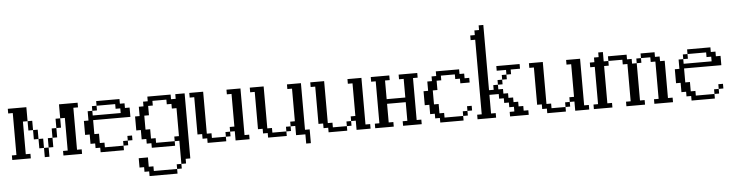

<svg xmlns="http://www.w3.org/2000/svg" viewBox="-42 -672 3838 1002"><g transform="rotate(-5 1877.0 -171.0)"><path d="M170.4 0V-48.3H194.8V0ZM146 -48.3V-97.2H170.4V-48.3ZM194.8 -48.3V-97.2H219.2V-48.3ZM121.6 -97.2V-146H146V-97.2ZM219.2 -97.2V-146H243.7V-97.2ZM97.2 -146V-194.8H121.6V-146ZM243.7 -146V-194.8H268.1V-146ZM0 0V-23.9H23.9V-243.7H0V-268.1H97.2V-194.8H72.8V-23.9H97.2V0ZM268.1 0V-23.9H292.5V-194.8H268.1V-268.1H365.7V-243.7H341.3V-23.9H365.7V0Z M585 -23.9V-48.3H609.4V-23.9ZM609.4 -48.3V-72.8H633.8V-48.3ZM438.5 -219.2V-243.7H462.9V-219.2ZM462.9 0V-23.9H438.5V-48.3H414.1V-97.2H390.1V-170.4H414.1V-219.2H438.5V-194.8H585V-219.2H560.5V-243.7H462.9V-268.1H585V-243.7H609.4V-219.2H633.8V-170.4H438.5V-97.2H462.9V-48.3H487.3V-23.9H585V0Z M853 121.6V97.2H877.4V121.6ZM706.5 146V121.6H682.1V97.2H658.2V48.3H706.5V97.2H731V121.6H853V146ZM877.4 97.2V-23.9H853V-48.3H877.4V-194.8H853V-219.2H828.6V-243.7H755.4V-219.2H731V-170.4H706.5V-97.2H731V-48.3H755.4V-23.9H853V0H731V-23.9H706.5V-48.3H682.1V-97.2H658.2V-170.4H682.1V-219.2H706.5V-243.7H731V-268.1H853V-243.7H877.4V-268.1H926.3V72.8H901.9V97.2Z M1121.1 -23.9V-48.3H1145.5V-23.9ZM1023.4 0V-23.9H999V-48.3H974.6V-243.7H950.7V-268.1H1023.4V-48.3H1047.9V-23.9H1121.1V0ZM1169.9 0V-48.3H1145.5V-72.8H1169.9V-243.7H1145.5V-268.1H1218.8V-23.9H1243.2V0Z M1438 -23.9V-48.3H1462.4V-23.9ZM1340.3 0V-23.9H1315.9V-48.3H1291.5V-243.7H1267.6V-268.1H1340.3V-48.3H1364.7V-23.9H1438V0ZM1535.6 48.3V0H1486.8V-48.3H1462.4V-72.8H1486.8V-243.7H1462.4V-268.1H1535.6V-23.9H1560.1V48.3Z M1754.9 -23.9V-48.3H1779.3V-23.9ZM1657.2 0V-23.9H1632.8V-48.3H1608.4V-243.7H1584.5V-268.1H1657.2V-48.3H1681.6V-23.9H1754.9V0ZM1803.7 0V-48.3H1779.3V-72.8H1803.7V-243.7H1779.3V-268.1H1852.5V-23.9H1877V0Z M1901.4 0V-23.9H1925.3V-243.7H1901.4V-268.1H1998.5V-243.7H1974.1V-146H2071.8V-243.7H2047.4V-268.1H2145V-243.7H2120.6V-23.9H2145V0H2047.4V-23.9H2071.8V-121.6H1974.1V-23.9H1998.5V0Z M2364.3 -23.9V-48.3H2388.7V-23.9ZM2388.7 -48.3V-72.8H2413.1V-48.3ZM2242.2 0V-23.9H2217.8V-48.3H2193.4V-97.2H2169.4V-170.4H2193.4V-219.2H2217.8V-243.7H2242.2V-268.1H2364.3V-243.7H2388.7V-219.2H2413.1V-194.8H2364.3V-219.2H2339.8V-243.7H2266.6V-219.2H2242.2V-170.4H2217.8V-97.2H2242.2V-48.3H2266.6V-23.9H2364.3V0Z M2559.1 -170.4V-194.8H2583.5V-170.4ZM2583.5 -194.8V-219.2H2607.9V-194.8ZM2607.9 -219.2V-243.7H2559.1V-268.1H2681.2V-243.7H2632.3V-219.2ZM2437.5 0V-23.9H2461.4V-414.6H2437.5V-439H2461.4V-463.4H2485.8V-487.8H2510.3V-146H2534.7V-170.4H2559.1V-146H2583.5V-121.6H2607.9V-97.2H2632.3V-72.8H2656.7V-48.3H2681.2V-23.9H2705.6V0H2607.9V-23.9H2632.3V-48.3H2607.9V-72.8H2583.5V-97.2H2559.1V-121.6H2510.3V-23.9H2534.7V0Z M2900.4 -23.9V-48.3H2924.8V-23.9ZM2802.7 0V-23.9H2778.3V-48.3H2753.9V-243.7H2730V-268.1H2802.7V-48.3H2827.1V-23.9H2900.4V0ZM2949.2 0V-48.3H2924.8V-72.8H2949.2V-243.7H2924.8V-268.1H2998V-23.9H3022.5V0Z M3290.5 -219.2V-243.7H3314.9V-219.2ZM3217.3 0V-23.9H3241.7V-219.2H3217.3V-243.7H3144V-268.1H3241.7V-243.7H3266.1V-219.2H3290.5V-23.9H3314.9V0ZM3363.8 0V-23.9H3388.2V-219.2H3363.8V-243.7H3314.9V-268.1H3388.2V-243.7H3412.6V-219.2H3437V-23.9H3461.4V0ZM3046.9 0V-23.9H3070.8V-219.2H3046.9V-243.7H3070.8V-268.1H3095.2V-292.5H3119.6V-243.7H3144V-219.2H3119.6V-23.9H3144V0Z M3680.7 -23.9V-48.3H3705.1V-23.9ZM3705.1 -48.3V-72.8H3729.5V-48.3ZM3534.2 -219.2V-243.7H3558.6V-219.2ZM3558.6 0V-23.9H3534.2V-48.3H3509.8V-97.2H3485.8V-170.4H3509.8V-219.2H3534.2V-194.8H3680.7V-219.2H3656.2V-243.7H3558.6V-268.1H3680.7V-243.7H3705.1V-219.2H3729.5V-170.4H3534.2V-97.2H3558.6V-48.3H3583V-23.9H3680.7V0Z"/></g></svg>

Font: FS Mondwest Regular
Style: Regular
Weight: 400
Designer: NZWStudios2024
Foundry: https://fontstruct.com
Version: Version 1.0